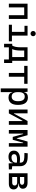

<svg xmlns="http://www.w3.org/2000/svg" viewBox="2132 -2916 1009 5313"><g transform="rotate(90 2636.5 -259.5)"><path d="M400.4 0V-517.6H503.9V0ZM82 0V-517.6H185.5V0ZM112.3 -424.8V-517.6H488.8V-424.8Z M861.3 0V-488.3H964.8V0ZM664.1 0V-85H871.1V0ZM955.1 0V-85H1124V0ZM693.4 -432.6V-517.6H964.8V-432.6ZM909.7 -599.6Q879.9 -599.6 858.6 -620.8Q837.4 -642.1 837.4 -671.9Q837.4 -702.1 858.6 -723.1Q879.9 -744.1 909.7 -744.1Q939.9 -744.1 960.9 -723.1Q981.9 -702.1 981.9 -671.9Q981.9 -642.1 960.9 -620.8Q939.9 -599.6 909.7 -599.6Z M1327.1 -70.8 1234.4 -83Q1263.2 -125 1275.9 -185.8Q1288.6 -246.6 1288.6 -329.1V-517.6H1378.9V-332.5Q1378.9 -248 1367.2 -183.1Q1355.5 -118.2 1327.1 -70.8ZM1191.4 131.8V-63.5H1289.1V131.8ZM1626 131.8V-63.5H1723.6V131.8ZM1558.6 0V-517.6H1662.1V0ZM1338.4 -424.8V-517.6H1621.6V-424.8ZM1723.6 -92.8V0H1191.4V-92.8Z M1999 0V-517.6H2102.5V0ZM1801.8 -424.8V-517.6H2299.8V-424.8Z M2425.8 224.6V-517.6H2519.5L2529.3 -408.2V224.6ZM2676.3 9.8Q2616.7 9.8 2580.3 -17.6Q2543.9 -44.9 2539.1 -93.8H2494.1L2529.3 -241.2Q2529.3 -161.1 2560.8 -119.6Q2592.3 -78.1 2653.3 -78.1Q2715.8 -78.1 2748 -122.6Q2780.3 -167 2780.3 -253.9Q2780.3 -345.7 2748 -392.6Q2715.8 -439.5 2653.3 -439.5Q2592.3 -439.5 2560.8 -397.9Q2529.3 -356.4 2529.3 -276.4L2494.1 -423.8H2534.2Q2541 -472.7 2578.4 -500Q2615.7 -527.3 2676.3 -527.3Q2778.3 -527.3 2830.6 -458Q2882.8 -388.7 2882.8 -253.9Q2882.8 -124 2830.6 -57.1Q2778.3 9.8 2676.3 9.8Z M3080.1 0V-141.6H3125L3327.6 -517.6H3361.8V-376H3320.3L3117.7 0ZM3011.7 0V-517.6H3115.2V0ZM3330.1 0V-517.6H3433.6V0Z M3792 -107.4 3806.6 -219.7H3812.5L3896.5 -517.6H3956.1V-394.5H3927.7L3848.6 -107.4ZM3578.1 0V-517.6H3676.8V0ZM3768.6 -107.4 3689.5 -394.5H3661.1V-517.6H3720.7L3804.7 -219.7H3808.6L3818.4 -107.4ZM3940.4 0V-517.6H4039.1V0Z M4501 4.9 4494.1 -148.4 4480.5 -191.4V-325.2Q4480.5 -377 4444.1 -401.1Q4407.7 -425.3 4335.9 -427.2L4211.9 -430.7L4221.7 -522.5L4326.2 -521Q4454.6 -519 4516.8 -465.6Q4579.1 -412.1 4579.1 -309.6V-93.8L4667 -83V0ZM4318.4 9.8Q4237.3 9.8 4192.9 -29.3Q4148.4 -68.4 4148.4 -139.6Q4148.4 -221.7 4209.7 -265.6Q4271 -309.6 4382.8 -309.6Q4429.2 -309.6 4465.6 -304Q4502 -298.3 4530.3 -287.1L4508.8 -216.8Q4476.1 -224.1 4444.8 -225.3Q4413.6 -226.6 4380.9 -226.6Q4246.1 -226.6 4246.1 -144.5Q4246.1 -110.4 4269.3 -91.8Q4292.5 -73.2 4335 -73.2Q4383.3 -73.2 4415.8 -89.8Q4448.2 -106.4 4464.4 -132.3Q4480.5 -158.2 4480.5 -185.5V-242.2L4510.7 -109.4H4469.7L4486.3 -125Q4486.3 -80.1 4465.6 -50Q4444.8 -20 4407.2 -5.1Q4369.6 9.8 4318.4 9.8Z M4871.1 0V-92.8H5037.1Q5073.2 -92.8 5093.3 -110.6Q5113.3 -128.4 5113.3 -161.1Q5113.3 -193.8 5091.6 -211.7Q5069.8 -229.5 5030.3 -229.5H4861.3V-264.2H5054.7Q5134.3 -264.2 5178 -229.5Q5221.7 -194.8 5221.7 -131.8Q5221.7 -68.8 5180.7 -34.4Q5139.6 0 5065.4 0ZM4774.4 0V-517.6H4877.9V0ZM4837.9 -243.2V-291H5060.5V-243.2ZM4861.3 -272.9V-307.6H5017.6Q5053.7 -307.6 5073.7 -323Q5093.8 -338.4 5093.8 -366.2Q5093.8 -394 5072 -409.4Q5050.3 -424.8 5010.7 -424.8H4871.1V-517.6H5035.2Q5114.7 -517.6 5158.4 -483.2Q5202.1 -448.7 5202.1 -385.7Q5202.1 -332 5161.1 -302.5Q5120.1 -272.9 5045.9 -272.9Z"/></g></svg>

Font: Cascadia Code PL
Style: Regular
Weight: 400
Monospace: yes
Designer: Aaron Bell
Foundry: Saja Typeworks
Version: Version 2102.003